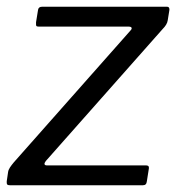

<svg xmlns="http://www.w3.org/2000/svg" viewBox="-24 -550 526 570"><path d="M400 0C408 0 411 -4 412 -12L418 -50C418 -51 418 -52 418 -53C418 -57 415 -59 409 -59H115C110 -59 108 -61 108 -64C108 -65 109 -68 112 -72L459 -464C467 -472 473 -481 474 -490L479 -521C479 -527 477 -530 472 -530H101C94 -530 90 -527 89 -521L83 -484C83 -482 83 -480 83 -478C83 -474 83 -471 91 -471H358C364 -471 367 -469 367 -466C367 -464 366 -462 363 -459L17 -68C8 -57 1 -48 0 -39L-4 -12C-4 -10 -4 -9 -4 -8C-4 -3 -3 0 6 0Z"/></svg>

Font: Libre Franklin
Style: Italic
Weight: 400
Italic angle: -8°
Designer: Pablo Impallari, Rodrigo Fuenzalida
Foundry: Impallari Type
Version: Version 1.002; ttfautohint (v1.5)